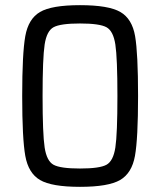

<svg xmlns="http://www.w3.org/2000/svg" viewBox="-20 -716 621 744"><path d="M66 -344Q66 -509 78 -576Q90 -643 135 -669.5Q180 -696 290 -696Q401 -696 446.5 -669.5Q492 -643 503.5 -576Q515 -509 515 -344Q515 -179 503 -112Q491 -45 445.5 -18.5Q400 8 290 8Q180 8 135 -18.5Q90 -45 78 -112Q66 -179 66 -344ZM435 -344Q435 -491 427 -543.5Q419 -596 392.5 -610.5Q366 -625 290 -625Q214 -625 187.5 -610.5Q161 -596 153 -543.5Q145 -491 145 -344Q145 -197 153 -144.5Q161 -92 187.5 -77.5Q214 -63 290 -63Q366 -63 392.5 -77.5Q419 -92 427 -144.5Q435 -197 435 -344Z"/></svg>

Font: Assailand
Style: Regular
Weight: 400
Designer: Hector Gatti with collaboration of the Omnibus-Type team
Foundry: Omnibus-Type
Version: Version 0.072;October 19, 2019;FontCreator 12.0.0.2547 64-bi